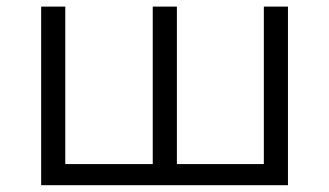

<svg xmlns="http://www.w3.org/2000/svg" viewBox="-20 -545 968 565"><path d="M101.1 0V-525.5H172.1V-42.9L153.9 -62.2H445.7L429.5 -42.9V-525.5H500.5V-42.9L481.8 -62.2H774.6L756.4 -42.9V-525.5H827.4V0Z"/></svg>

Font: Montserrat Thin
Style: Regular
Weight: 100
Designer: Julieta Ulanovsky
Foundry: Julieta Ulanovsky
Version: Version 9.000